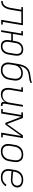

<svg xmlns="http://www.w3.org/2000/svg" viewBox="1830 -2662 783 4596"><g transform="rotate(90 2222.0 -363.5)"><path d="M-56 0 -50 -38Q-31 -38 -11 -42Q9 -46 26.5 -57.5Q44 -69 57.5 -85.5Q71 -102 80.5 -120Q90 -138 96 -157Q102 -176 106.5 -195.5Q111 -215 114.5 -234Q118 -253 121 -273L156 -482H93V-520H528L448 -38H510L511 0H399L479 -482H199L164 -271Q160 -248 155.5 -224.5Q151 -201 145 -178Q139 -155 130.5 -132Q122 -109 109 -87.5Q96 -66 78 -48Q60 -30 37.5 -18Q15 -6 -9 -3Q-33 0 -56 0Z M1031 8Q1005 8 980.5 2.5Q956 -3 936.5 -17Q917 -31 904 -51.5Q891 -72 885.5 -96Q880 -120 880.5 -146Q881 -172 885 -197L893 -241H729L689 0H646L726 -482H668L667 -520H775L735 -279H899L911 -350Q914 -373 921.5 -396Q929 -419 942 -440Q955 -461 973.5 -478.5Q992 -496 1014 -507.5Q1036 -519 1059.5 -523.5Q1083 -528 1106 -528Q1132 -528 1156.5 -522.5Q1181 -517 1201 -503Q1221 -489 1234 -468.5Q1247 -448 1252.5 -424Q1258 -400 1257.5 -374Q1257 -348 1253 -323L1228 -170Q1224 -147 1216.5 -124Q1209 -101 1196 -80Q1183 -59 1165 -41.5Q1147 -24 1124.5 -12.5Q1102 -1 1078 3.5Q1054 8 1031 8ZM1032 -30Q1051 -30 1069.5 -34Q1088 -38 1105.5 -48Q1123 -58 1137 -72.5Q1151 -87 1161 -104Q1171 -121 1177 -139.5Q1183 -158 1186 -176L1211 -329Q1214 -349 1215 -368.5Q1216 -388 1212 -406.5Q1208 -425 1199.5 -441Q1191 -457 1176.5 -468.5Q1162 -480 1144 -485Q1126 -490 1106 -490Q1087 -490 1068.5 -486Q1050 -482 1032.5 -472Q1015 -462 1000.5 -447.5Q986 -433 976.5 -416Q967 -399 961.5 -380.5Q956 -362 953 -344L927 -191Q924 -171 923 -151.5Q922 -132 925.5 -113.5Q929 -95 938 -79Q947 -63 961 -51.5Q975 -40 994 -35Q1013 -30 1032 -30Z M1599 8Q1569 8 1540.5 2Q1512 -4 1489 -19.5Q1466 -35 1450 -58Q1434 -81 1426.5 -108.5Q1419 -136 1419.5 -166Q1420 -196 1425 -226L1454 -399Q1459 -429 1465.5 -459.5Q1472 -490 1483 -519.5Q1494 -549 1511 -577Q1528 -605 1552 -627.5Q1576 -650 1605 -665Q1634 -680 1665 -687.5Q1696 -695 1726.5 -698.5Q1757 -702 1787.5 -706.5Q1818 -711 1849 -718Q1880 -725 1910 -735L1904 -697Q1879 -687 1854 -681Q1829 -675 1804 -670.5Q1779 -666 1753.5 -663.5Q1728 -661 1703 -656.5Q1678 -652 1653 -643.5Q1628 -635 1605.5 -619.5Q1583 -604 1565 -583.5Q1547 -563 1535 -539.5Q1523 -516 1515.5 -491Q1508 -466 1504 -441Q1519 -461 1539 -476.5Q1559 -492 1581 -501.5Q1603 -511 1626.5 -514.5Q1650 -518 1673 -518Q1703 -518 1731.5 -512Q1760 -506 1783 -490.5Q1806 -475 1822 -452Q1838 -429 1845.5 -401.5Q1853 -374 1852.5 -344.5Q1852 -315 1847 -285L1832 -194Q1827 -167 1818.5 -140.5Q1810 -114 1794 -90Q1778 -66 1755.5 -46.5Q1733 -27 1707.5 -14.5Q1682 -2 1654 3Q1626 8 1599 8ZM1601 -30Q1623 -30 1645.5 -34.5Q1668 -39 1689.5 -50Q1711 -61 1728.5 -77.5Q1746 -94 1759 -114Q1772 -134 1779 -156Q1786 -178 1790 -201L1805 -291Q1809 -315 1809.5 -338.5Q1810 -362 1805 -384Q1800 -406 1788 -425Q1776 -444 1758.5 -457Q1741 -470 1718 -475Q1695 -480 1671 -480Q1649 -480 1626.5 -475.5Q1604 -471 1583 -460.5Q1562 -450 1544 -433.5Q1526 -417 1513 -397Q1500 -377 1493 -355.5Q1486 -334 1482 -311L1467 -219Q1463 -196 1462.5 -172Q1462 -148 1467 -126Q1472 -104 1484 -85Q1496 -66 1514 -53.5Q1532 -41 1554.5 -35.5Q1577 -30 1601 -30Z M2181 8Q2153 8 2126.5 1Q2100 -6 2079.5 -23Q2059 -40 2047.5 -64Q2036 -88 2031 -114.5Q2026 -141 2027 -169Q2028 -197 2033 -226L2076 -482H2014L2013 -520H2125L2075 -219Q2071 -196 2070.5 -173Q2070 -150 2074 -128Q2078 -106 2088.5 -87Q2099 -68 2116.5 -54.5Q2134 -41 2156 -35.5Q2178 -30 2201 -30Q2222 -30 2244 -34.5Q2266 -39 2286.5 -50Q2307 -61 2323.5 -77.5Q2340 -94 2352 -113.5Q2364 -133 2371 -154Q2378 -175 2381 -197L2435 -520H2478L2405 -81Q2403 -71 2404.5 -61Q2406 -51 2412 -44Q2418 -37 2427.5 -33.5Q2437 -30 2448 -30H2462L2461 8H2441Q2422 8 2405 3Q2388 -2 2376.5 -14.5Q2365 -27 2362 -45Q2359 -63 2362 -81L2365 -98Q2351 -73 2331 -52Q2311 -31 2286 -17.5Q2261 -4 2234 2Q2207 8 2181 8Z M2535 0 2534 -38H2602L2676 -482H2614L2613 -520H2747L2892 -139L3163 -520H3228L3148 -38H3210L3211 0H3099L3178 -481L2906 -100H2864L2718 -481L2639 0Z M3549 8Q3519 8 3490.5 2Q3462 -4 3439 -19.5Q3416 -35 3400 -58Q3384 -81 3376.5 -108.5Q3369 -136 3369.5 -166Q3370 -196 3375 -226L3392 -326Q3396 -353 3405 -379.5Q3414 -406 3430 -430Q3446 -454 3468 -473.5Q3490 -493 3515.5 -505.5Q3541 -518 3569 -523Q3597 -528 3624 -528Q3654 -528 3682.5 -522Q3711 -516 3734.5 -500.5Q3758 -485 3773.5 -462Q3789 -439 3796.5 -411.5Q3804 -384 3803.5 -354Q3803 -324 3798 -294L3782 -194Q3777 -167 3768.5 -140.5Q3760 -114 3744 -90Q3728 -66 3705.5 -46.5Q3683 -27 3657.5 -14.5Q3632 -2 3604 3Q3576 8 3549 8ZM3551 -30Q3573 -30 3595.5 -34.5Q3618 -39 3639.5 -50Q3661 -61 3678.5 -77.5Q3696 -94 3709 -114Q3722 -134 3729 -156Q3736 -178 3740 -201L3757 -301Q3760 -324 3760.5 -348Q3761 -372 3756.5 -394Q3752 -416 3740 -435Q3728 -454 3710 -466.5Q3692 -479 3669.5 -484.5Q3647 -490 3623 -490Q3601 -490 3578 -485.5Q3555 -481 3534 -470Q3513 -459 3495 -442.5Q3477 -426 3464.5 -406Q3452 -386 3444.5 -364Q3437 -342 3434 -319L3417 -219Q3413 -196 3412.5 -172Q3412 -148 3417 -126Q3422 -104 3434 -85Q3446 -66 3464 -53.5Q3482 -41 3504.5 -35.5Q3527 -30 3551 -30Z M4167 8Q4136 8 4106 2.5Q4076 -3 4050.5 -17.5Q4025 -32 4006.5 -54.5Q3988 -77 3979.5 -105Q3971 -133 3970.5 -164Q3970 -195 3975 -226L3992 -326Q3996 -353 4005.5 -380Q4015 -407 4031 -431Q4047 -455 4069.5 -475Q4092 -495 4118.5 -507Q4145 -519 4172.5 -523.5Q4200 -528 4227 -528Q4252 -528 4276.5 -524.5Q4301 -521 4323 -512.5Q4345 -504 4363.5 -489.5Q4382 -475 4393.5 -454.5Q4405 -434 4409.5 -410Q4414 -386 4409 -361Q4405 -332 4387.5 -306Q4370 -280 4344 -263Q4318 -246 4289 -239Q4260 -232 4232 -232Q4205 -232 4179 -235Q4153 -238 4126 -239Q4099 -240 4073 -242Q4047 -244 4022 -250L4017 -219Q4013 -195 4013 -170Q4013 -145 4019.5 -122.5Q4026 -100 4040.5 -81.5Q4055 -63 4074.5 -51.5Q4094 -40 4118.5 -35Q4143 -30 4167 -30Q4193 -30 4218 -35Q4243 -40 4267 -52.5Q4291 -65 4311.5 -84Q4332 -103 4347 -126L4382 -108Q4365 -81 4340.5 -57.5Q4316 -34 4287.5 -19Q4259 -4 4228 2Q4197 8 4167 8ZM4234 -268Q4256 -268 4278 -273.5Q4300 -279 4319 -292Q4338 -305 4351 -325Q4364 -345 4367 -366Q4370 -385 4366.5 -403Q4363 -421 4354 -436Q4345 -451 4331 -461.5Q4317 -472 4300 -478.5Q4283 -485 4265 -487.5Q4247 -490 4228 -490Q4205 -490 4182 -486Q4159 -482 4137 -471.5Q4115 -461 4097 -444.5Q4079 -428 4066 -407.5Q4053 -387 4045 -364.5Q4037 -342 4034 -319L4029 -289Q4053 -282 4079 -280Q4105 -278 4131 -277Q4157 -276 4182.5 -272Q4208 -268 4234 -268Z"/></g></svg>

Font: Iosevka Etoile Extralight
Style: Italic
Weight: 200
Italic angle: -9°
Designer: Belleve Invis
Foundry: Belleve Invis
Version: Version 22.1.2; ttfautohint (v1.8.4)